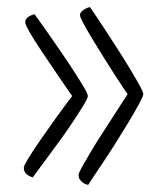

<svg xmlns="http://www.w3.org/2000/svg" viewBox="-20 -520 455 540"><path d="M228 0Q228 0 224 -1Q220 -2 214.5 -5.5Q209 -9 205 -14.5Q201 -20 201 -28Q201 -33 211 -51Q221 -69 236.5 -95Q252 -121 270 -148.5Q288 -176 303.5 -200.5Q319 -225 329 -240Q339 -255 339 -255Q339 -255 329 -269.5Q319 -284 304 -307.5Q289 -331 272 -358Q255 -385 240 -410Q225 -435 215 -453.5Q205 -472 205 -477Q205 -483 209.5 -487.5Q214 -492 219.5 -495Q225 -498 229 -499Q233 -500 233 -500Q233 -500 244 -484Q255 -468 272 -442Q289 -416 308 -386.5Q327 -357 344 -329Q361 -301 372 -281Q383 -261 383 -255Q383 -250 371.5 -228.5Q360 -207 342.5 -178Q325 -149 305.5 -118Q286 -87 268 -60.5Q250 -34 239 -17Q228 0 228 0ZM72 -21Q72 -21 65.5 -23.5Q59 -26 53 -32Q47 -38 47 -49Q47 -54 60.5 -76Q74 -98 94.5 -127.5Q115 -157 135 -185Q155 -213 169 -231.5Q183 -250 183 -250Q183 -250 170 -268.5Q157 -287 137.5 -316Q118 -345 98 -374.5Q78 -404 64.5 -427.5Q51 -451 51 -457Q51 -466 57.5 -471Q64 -476 70.5 -478Q77 -480 77 -480Q77 -480 88 -465Q99 -450 116 -425.5Q133 -401 152 -373.5Q171 -346 188 -319.5Q205 -293 216 -274.5Q227 -256 227 -250Q227 -244 215.5 -225Q204 -206 186.5 -179.5Q169 -153 149 -125.5Q129 -98 111.5 -74.5Q94 -51 83 -36Q72 -21 72 -21Z"/></svg>

Font: Yanone Kaffeesatz ExtraLight Light
Style: Regular
Weight: 300
Version: Version 2.003